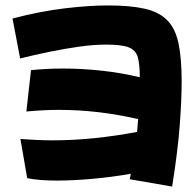

<svg xmlns="http://www.w3.org/2000/svg" viewBox="-20 -624 714 706"><path d="M80 31 55 -113Q83 -111 112 -109.5Q141 -108 173 -108Q250 -108 327.5 -116Q405 -124 484 -139Q486 -163 488 -186Q342 -220 196 -220Q143 -220 77 -214L94 -366Q153 -372 211 -372Q283 -372 355 -364Q427 -356 494 -340Q494 -388 486.5 -414Q479 -440 453 -450Q427 -460 370 -460Q325 -460 271.5 -452.5Q218 -445 162 -433.5Q106 -422 54 -409L26 -556Q130 -583 219.5 -593.5Q309 -604 376 -604Q459 -604 512 -592Q565 -580 595 -549.5Q625 -519 636.5 -464Q648 -409 648 -324Q648 -258 641 -164Q634 -70 613 62L457 35Q459 25 461 15Q392 27 320.5 33.5Q249 40 189 40Q122 40 80 31Z"/></svg>

Font: Mochiy Pop P One
Style: Regular
Weight: 400
Designer: FONTDASU
Foundry: FONTDASU / Google Inc. / Adobe
Version: Version 2.000